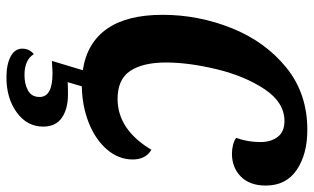

<svg xmlns="http://www.w3.org/2000/svg" viewBox="-209 -511 974 596"><g transform="rotate(90 278.0 -213.0)"><path d="M408 -459Q421 -495 421 -534Q421 -567 405 -588Q389 -609 356 -609Q298 -609 257 -547.5Q216 -486 195 -399Q174 -312 174 -241Q174 -170 200 -130.5Q226 -91 287 -91Q382 -91 445 -196Q475 -178 475 -138Q475 -94 444 -58Q413 -22 361 -1.5Q309 19 248 20L235 64Q245 63 273 63Q318 63 345.5 82Q373 101 373 140Q373 190 329 222Q285 254 220 254Q180 254 155.5 241Q131 228 131 205Q131 183 148 169Q166 198 213 198Q241 198 261 187Q281 176 281 151Q281 111 208 111Q197 111 169 113L198 17Q113 4 69.5 -58Q26 -120 26 -231Q26 -342 67.5 -445.5Q109 -549 189.5 -614.5Q270 -680 383 -680Q459 -680 507.5 -647Q556 -614 556 -551Q556 -501 528 -473.5Q500 -446 457 -446Q443 -446 429.5 -449.5Q416 -453 408 -459Z"/></g></svg>

Font: Sansita Medium Italic
Style: Regular
Weight: 500
Italic angle: -11°
Designer: Pablo Cosgaya
Foundry: Omnibus-Type
Version: Version 1.006